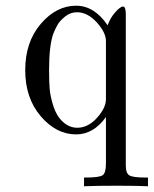

<svg xmlns="http://www.w3.org/2000/svg" viewBox="-20 -462 541 676"><path d="M68.8 -214.8Q68.8 -314 123.5 -377.9Q178.2 -441.9 248 -441.9Q312 -441.9 358.9 -373Q368.7 -399.9 386.2 -419.4Q403.8 -439 413.1 -439Q422.9 -439 422.9 -412.1V120.1Q422.9 147.9 435.5 155.5Q448.2 163.1 492.2 163.1H501V193.8Q464.8 191.9 391.1 191.9Q314 191.9 275.9 193.8V163.1H280.8Q329.6 163.1 341.3 155Q353 147 353 113.8V-49.8Q309.1 11.2 248 11.2Q178.2 11.2 123.5 -52.7Q68.8 -116.7 68.8 -214.8ZM152.8 -215.8Q152.8 -172.9 155 -147.5Q157.2 -122.1 168.2 -87.6Q179.2 -53.2 201.2 -33.2Q224.1 -12.2 252 -12.2Q290 -12.2 321.5 -47.1Q353 -82 353 -112.8V-316.9Q353 -347.7 320.6 -383.3Q288.1 -418.9 251 -418.9Q228 -418.9 209 -403.6Q189.9 -388.2 181.9 -373.5Q173.8 -358.9 168 -344.2Q152.8 -302.7 152.8 -215.8Z"/></svg>

Font: CMU Serif Upright Italic
Style: UprightItalic
Weight: 500
Version: Version 0.7.0